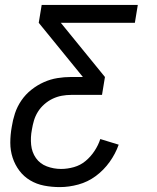

<svg xmlns="http://www.w3.org/2000/svg" viewBox="-20 -540 640 783"><path d="M224 223Q191 223 160 217Q129 211 103 195.5Q77 180 59 156Q41 132 31.5 103Q22 74 22 42Q22 10 28 -23Q32 -50 41 -77.5Q50 -105 67 -130Q84 -155 108 -174Q132 -193 159 -205Q186 -217 214 -221.5Q242 -226 269 -226H318L138 -447L150 -520H542L530 -447H228L408 -226L396 -153H270Q251 -153 232 -149.5Q213 -146 195 -137.5Q177 -129 161 -115Q145 -101 134.5 -84Q124 -67 118.5 -48.5Q113 -30 110 -11Q104 20 107 50.5Q110 81 126.5 104.5Q143 128 171 138.5Q199 149 229 149Q255 149 281.5 141.5Q308 134 329 116.5Q350 99 365.5 75.5Q381 52 389 27L464 50Q451 87 427 120.5Q403 154 370.5 178Q338 202 299.5 212.5Q261 223 224 223Z"/></svg>

Font: Iosevka Extended
Style: Italic
Weight: 400
Width: 7
Italic angle: -9°
Monospace: yes
Designer: Belleve Invis
Foundry: Belleve Invis
Version: Version 32.5.0; ttfautohint (v1.8.4)